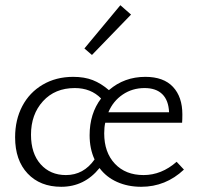

<svg xmlns="http://www.w3.org/2000/svg" viewBox="-20 -713 764 737"><path d="M333 -502 304 -527 442 -693 483 -657ZM686 -62Q616 4 522 4Q471 4 429.5 -14.5Q388 -33 362 -68Q304 4 215 4Q134 4 86 -47Q38 -98 38 -186Q38 -253 65.5 -305.5Q93 -358 144 -388Q195 -418 261 -418Q304 -418 336 -405.5Q368 -393 398 -367Q457 -418 538 -418Q608 -418 644 -379.5Q680 -341 680 -274Q680 -253 679 -242H384Q380 -225 380 -201Q380 -128 421 -84.5Q462 -41 531 -41Q600 -41 658 -92ZM343 -101Q324 -142 324 -194Q324 -277 368 -335Q329 -375 267 -375Q191 -375 145 -324.5Q99 -274 99 -196Q99 -124 136 -82.5Q173 -41 233 -41Q301 -41 343 -101ZM396 -282H629Q627 -328 603 -351.5Q579 -375 535 -375Q488 -375 451 -350Q414 -325 396 -282Z"/></svg>

Font: Ysabeau Infant Semilight
Style: Regular
Weight: 300
Designer: Christian Thalmann (Catharsis Fonts)
Version: Version 0.003